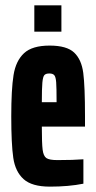

<svg xmlns="http://www.w3.org/2000/svg" viewBox="-20 -688 358 716"><path d="M297 -216H136Q136 -153 139 -129.5Q142 -106 153 -98.5Q164 -91 194 -91Q254 -91 291 -94V-3Q236 8 166 8Q99 8 68 -20Q37 -48 29.5 -99.5Q22 -151 22 -254Q22 -355 30.5 -408Q39 -461 69.5 -489.5Q100 -518 165 -518Q229 -518 256.5 -492Q284 -466 290.5 -416Q297 -366 297 -254ZM136 -307H191V-310Q191 -361 189.5 -381Q188 -401 182.5 -407.5Q177 -414 164 -414Q151 -414 145.5 -408Q140 -402 138 -380Q136 -358 136 -307ZM108 -570V-668H209V-570Z"/></svg>

Font: Saira Ultra Condensed ExtraBold
Style: Regular
Weight: 800
Width: 1
Designer: Hector Gatti with collaboration of the Omnibus-Type team
Foundry: Omnibus-Type
Version: Version 1.001; ttfautohint (v1.8)